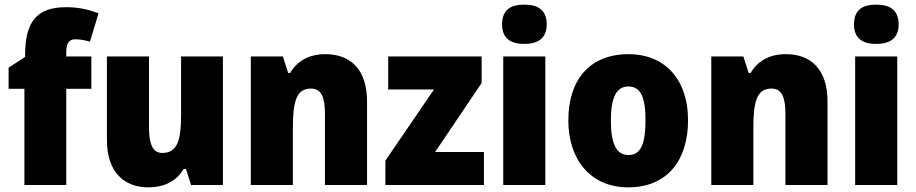

<svg xmlns="http://www.w3.org/2000/svg" viewBox="-20 -796 3941 826"><path d="M373 -414V-553H265V-570C265 -610 277 -627 304 -627C327 -627 348 -622 367 -617L404 -739C354 -757 316 -765 264 -765C140 -765 88 -704 88 -560V-551L17 -505V-414H85V0H265V-414Z M939 -553H759V-300C759 -197 745 -138 678 -138C637 -138 621 -176 621 -249V-553H440V-193C440 -56 514 10 618 10C683 10 738 -14 770 -69H780L802 0H939Z M1380 -563C1309 -563 1259 -534 1228 -482H1220L1197 -553H1059V0H1240V-246C1240 -362 1256 -415 1318 -415C1363 -415 1378 -377 1378 -304V0H1559V-360C1559 -497 1488 -563 1380 -563Z M2062 0V-142H1852L2052 -439V-553H1650V-411H1847L1638 -105V0Z M2236 -776C2178 -776 2140 -755 2140 -691C2140 -629 2179 -607 2236 -607C2291 -607 2332 -629 2332 -691C2332 -755 2292 -776 2236 -776ZM2326 -553H2145V0H2326Z M2940 -278C2940 -461 2834 -563 2685 -563C2516 -563 2425 -452 2425 -278C2425 -107 2523 10 2682 10C2853 10 2940 -109 2940 -278ZM2608 -277C2608 -375 2631 -424 2683 -424C2738 -424 2757 -375 2757 -278C2757 -180 2738 -129 2684 -129C2630 -129 2608 -181 2608 -277Z M3361 -563C3290 -563 3240 -534 3209 -482H3201L3178 -553H3040V0H3221V-246C3221 -362 3237 -415 3299 -415C3344 -415 3359 -377 3359 -304V0H3540V-360C3540 -497 3469 -563 3361 -563Z M3750 -776C3692 -776 3654 -755 3654 -691C3654 -629 3693 -607 3750 -607C3805 -607 3846 -629 3846 -691C3846 -755 3806 -776 3750 -776ZM3840 -553H3659V0H3840Z"/></svg>

Font: Noto Sans Sinhala SemiCondensed Black
Style: Regular
Weight: 900
Width: 4
Designer: Jelle Bosma - Monotype Design Team
Foundry: Monotype Imaging Inc.
Version: Version 2.006